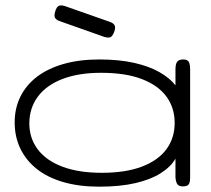

<svg xmlns="http://www.w3.org/2000/svg" viewBox="-20 -689 793 720"><path d="M666 10Q652 10 646 3Q640 -4 638 -23V-94Q621 -64 583.5 -40Q546 -16 488.5 -2.5Q431 11 352 11Q277 11 218 -6Q159 -23 118.5 -55Q78 -87 56.5 -131.5Q35 -176 35 -230Q35 -283 56.5 -326.5Q78 -370 118.5 -401Q159 -432 218 -449Q277 -466 352 -466Q426 -466 482 -453.5Q538 -441 577 -419Q616 -397 638 -369V-429Q638 -449 644.5 -457.5Q651 -466 667 -466Q677 -466 682.5 -462.5Q688 -459 690.5 -451Q693 -443 693 -429V-23Q693 -11 690.5 -3.5Q688 4 682 7Q676 10 666 10ZM361 -41Q452 -41 513 -64.5Q574 -88 604.5 -130Q635 -172 635 -228Q635 -285 604 -327Q573 -369 512 -392.5Q451 -416 359 -416Q274 -416 213.5 -392.5Q153 -369 121.5 -326Q90 -283 90 -226Q90 -171 121.5 -129Q153 -87 214 -64Q275 -41 361 -41ZM370 -551 206 -609Q191 -614 186.5 -622Q182 -630 187 -646Q192 -663 200.5 -667Q209 -671 224 -666L392 -607Q406 -602 410 -593.5Q414 -585 408 -569Q402 -553 394 -549.5Q386 -546 370 -551Z"/></svg>

Font: Fredoka Expanded Light
Style: Regular
Weight: 300
Width: 7
Designer: Ben Nathan
Foundry: Milena B. Brandão, Ben Nathan
Version: Version 2.001